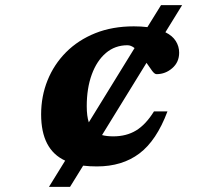

<svg xmlns="http://www.w3.org/2000/svg" viewBox="-20 -727 771 747"><path d="M170.5 0 233.5 -102Q140 -145 140 -282Q140 -352.5 165 -414.5Q190 -476.5 237 -523.8Q284 -571 350.5 -597.8Q417 -624.5 500.5 -624.5Q529 -624.5 553.5 -621.5L606.5 -707H688.5L623.5 -601.5Q651 -588 664 -567.2Q677 -546.5 677 -522Q677 -485 650.2 -461.8Q623.5 -438.5 589 -438.5Q581.5 -438.5 572 -451.2Q562.5 -464 550 -482.5L377 -201.5Q395 -196.5 421 -196.5Q471.5 -196.5 509.2 -219.2Q547 -242 579 -293.5H631.5Q589 -180 522.2 -129.8Q455.5 -79.5 357 -79.5Q328.5 -79.5 303.5 -82.5L252.5 0ZM476 -551Q427.5 -551 392 -520.8Q356.5 -490.5 337 -437Q317.5 -383.5 317.5 -314Q317.5 -275 325.5 -251L503.5 -540Q489.5 -551 476 -551Z"/></svg>

Font: Newsreader Caption
Style: Bold Italic
Weight: 700
Italic angle: -17°
Designer: Hugues Gentile
Foundry: Production Type
Version: Version 1.001